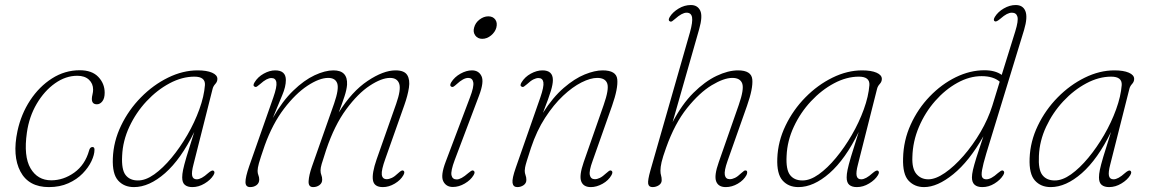

<svg xmlns="http://www.w3.org/2000/svg" viewBox="-20 -737 4581 764"><path d="M287.5 -435.5Q241.5 -435.5 199 -405.5Q156.5 -375.5 126.2 -324.2Q96 -273 87 -209.5Q73.5 -115 101.5 -67.2Q129.5 -19.5 184 -19.5Q232.5 -19.5 275.5 -50.2Q318.5 -81 334.5 -138Q338 -152 348 -152Q356 -152 356 -141.5Q356 -121.5 344 -96Q332 -70.5 309 -46.8Q286 -23 252 -7.8Q218 7.5 174.5 7.5Q94 7.5 61.2 -54.5Q28.5 -116.5 49.5 -215.5Q64 -283 100 -337.8Q136 -392.5 187 -425Q238 -457.5 297.5 -457.5Q346 -457.5 371.2 -431Q396.5 -404.5 396.5 -368Q396.5 -345.5 387.2 -333.8Q378 -322 365.5 -322Q345.5 -322 345.5 -343.5Q345.5 -351 348 -361Q350.5 -371 350.5 -380.5Q350.5 -404.5 333.8 -420Q317 -435.5 287.5 -435.5Z M750 -83Q741.5 -51 744.8 -37.2Q748 -23.5 763 -23.5Q781 -23.5 808 -48Q823 -61 829 -58Q837.5 -53.5 829.5 -40Q818 -21 794.2 -6.8Q770.5 7.5 745.5 7.5Q726.5 7.5 715.8 -1.2Q705 -10 705 -31Q705 -44 708.5 -61.2Q712 -78.5 722.2 -113.2Q732.5 -148 753 -212Q700 -103.5 636.8 -48Q573.5 7.5 513 7.5Q473.5 7.5 450 -18.8Q426.5 -45 429 -107Q431.5 -174.5 461.8 -237.2Q492 -300 540.8 -349.5Q589.5 -399 648.5 -428Q707.5 -457 766.5 -457Q802.5 -457 823.8 -447.8Q845 -438.5 845 -423Q845 -412 836.8 -403Q828.5 -394 826 -383.5ZM466 -117Q463 -62 479.8 -40.5Q496.5 -19 528.5 -19Q559 -18.5 593.8 -43.2Q628.5 -68 662.5 -109Q696.5 -150 725.5 -200Q754.5 -250 773.2 -301.8Q792 -353.5 795.5 -398.5Q797.5 -432 753.5 -432Q704.5 -432 654.8 -405.5Q605 -379 563 -334Q521 -289 494.8 -232.8Q468.5 -176.5 466 -117Z M1221 -73.5 1309.5 -325Q1329.5 -383 1322 -405Q1314.5 -427 1286 -427Q1251 -427 1203.5 -395.8Q1156 -364.5 1110.2 -304.5Q1064.5 -244.5 1033.5 -158.5Q1015.5 -106.5 1010.2 -87.2Q1005 -68 1005 -57Q1005 -47.5 1008.2 -39.8Q1011.5 -32 1011.5 -22.5Q1011.5 -8.5 1001 -0.5Q990.5 7.5 975.5 7.5Q957 7.5 956.8 -12.2Q956.5 -32 971.5 -75.5L1067.5 -349Q1082.5 -392 1079.8 -409.2Q1077 -426.5 1060 -426.5Q1051 -426.5 1040 -420.8Q1029 -415 1014.5 -402Q1008 -396.5 1003 -393Q998 -389.5 993.5 -392Q984.5 -396 993 -409.5Q1006 -431 1029.5 -444Q1053 -457 1075 -457Q1117.5 -457 1117.5 -418.5Q1117.5 -392 1103.2 -358.5Q1089 -325 1065.5 -267.5Q1103.5 -334.5 1146.8 -376.2Q1190 -418 1231.8 -437.5Q1273.5 -457 1307 -457Q1364 -457 1361 -400Q1359.5 -380 1351 -354Q1342.5 -328 1328 -289.5Q1380 -373 1442.8 -415Q1505.5 -457 1554 -457Q1589 -457 1600.5 -438.2Q1612 -419.5 1607.2 -388.2Q1602.5 -357 1589 -319L1513.5 -105.5Q1497 -60 1499.2 -42Q1501.5 -24 1519 -24Q1528 -24 1539.2 -29.2Q1550.5 -34.5 1564.5 -48Q1571 -54 1575.8 -57Q1580.5 -60 1585 -58Q1592.5 -54 1585.5 -40.5Q1574.5 -20.5 1551 -6.5Q1527.5 7.5 1503.5 7.5Q1468.5 7.5 1464 -20Q1459.5 -47.5 1478.5 -102.5L1556.5 -324Q1576.5 -381 1568.5 -404Q1560.5 -427 1532 -427Q1498.5 -427 1451.5 -396.2Q1404.5 -365.5 1357.8 -302.2Q1311 -239 1278 -141Q1264.5 -100 1260 -84.5Q1255.5 -69 1255.5 -59Q1255.5 -48 1258.8 -40.2Q1262 -32.5 1262 -22Q1262 -8.5 1251.2 -0.5Q1240.5 7.5 1226 7.5Q1206.5 7.5 1208 -16.5Q1209.5 -40.5 1221 -73.5Z M1899 -582.5Q1881 -582.5 1871.2 -595.8Q1861.5 -609 1866.5 -627Q1871.5 -646.5 1888.2 -659.2Q1905 -672 1923 -672Q1941.5 -672 1950.8 -659.2Q1960 -646.5 1955 -627Q1950 -609 1933.8 -595.8Q1917.5 -582.5 1899 -582.5ZM1789.5 -100.5Q1773 -56.5 1776.5 -39.8Q1780 -23 1797.5 -23Q1814.5 -23 1843 -48Q1849.5 -53.5 1854.5 -56.8Q1859.5 -60 1864 -58Q1872.5 -53.5 1864.5 -40Q1853 -20.5 1829.5 -6.8Q1806 7 1782 7Q1755 7 1743.8 -15.8Q1732.5 -38.5 1753.5 -93.5L1850 -349Q1866.5 -392 1863.2 -409.5Q1860 -427 1843 -427Q1824 -427 1797 -402Q1790.5 -396 1785.5 -392.8Q1780.5 -389.5 1776 -392Q1767.5 -396 1775.5 -409.5Q1788.5 -430.5 1812.2 -443.8Q1836 -457 1858 -457Q1885 -457 1896 -434Q1907 -411 1886 -356Z M2056 -392Q2047 -396 2055.5 -409.5Q2068.5 -431 2092.2 -444Q2116 -457 2138.5 -457Q2180 -457 2180 -418.5Q2180 -402 2172.2 -375.8Q2164.5 -349.5 2140.5 -288Q2180 -350 2223.2 -387.2Q2266.5 -424.5 2306.8 -440.8Q2347 -457 2378 -457Q2432.5 -457 2436.2 -421.5Q2440 -386 2415.5 -316L2338 -96.5Q2323.5 -57 2327 -40.5Q2330.5 -24 2347 -24Q2356.5 -24 2367.2 -29.2Q2378 -34.5 2392.5 -48Q2399 -54 2403.5 -57Q2408 -60 2412.5 -58Q2420.5 -54 2413.5 -40.5Q2401.5 -19 2377.8 -5.8Q2354 7.5 2331 7.5Q2301.5 7.5 2292.8 -15.2Q2284 -38 2302.5 -91.5L2382 -319Q2404 -381.5 2396.5 -404.2Q2389 -427 2356.5 -427Q2329.5 -427 2293.8 -409Q2258 -391 2220.5 -355.8Q2183 -320.5 2149.2 -268.5Q2115.5 -216.5 2093 -149Q2082 -115.5 2076.5 -97.5Q2071 -79.5 2069.5 -71.2Q2068 -63 2068 -57.5Q2068 -48.5 2071.2 -40Q2074.5 -31.5 2074.5 -21Q2074.5 -8 2063.5 -0.2Q2052.5 7.5 2038.5 7.5Q2022 7.5 2019.5 -9.2Q2017 -26 2032.5 -70L2130 -349Q2145 -392.5 2142.2 -409.5Q2139.5 -426.5 2122.5 -426.5Q2113.5 -426.5 2102.5 -421Q2091.5 -415.5 2077 -402Q2070 -396 2065.2 -392.8Q2060.5 -389.5 2056 -392Z M2950.5 -40.5Q2939.5 -20 2916 -6.2Q2892.5 7.5 2868 7.5Q2838.5 7.5 2829.8 -15.2Q2821 -38 2840 -91.5L2919.5 -319Q2941.5 -382 2933.5 -404.5Q2925.5 -427 2894 -427Q2860.5 -427 2812 -397.8Q2763.5 -368.5 2714.2 -307.2Q2665 -246 2630.5 -149Q2617 -111.5 2612.5 -91.8Q2608 -72 2608 -58Q2608 -46.5 2610.5 -38.8Q2613 -31 2613 -20Q2613 -7.5 2601.8 0Q2590.5 7.5 2576.5 7.5Q2561.5 7.5 2559.2 -6Q2557 -19.5 2568 -58.5L2725.5 -608.5Q2737 -650 2733.8 -668.2Q2730.5 -686.5 2712 -686.5Q2694 -686.5 2666.5 -662Q2660.5 -656.5 2655.2 -653Q2650 -649.5 2645.5 -652Q2637 -655.5 2645 -669.5Q2656.5 -688.5 2680 -702.8Q2703.5 -717 2729 -717Q2755.5 -717 2766.2 -695Q2777 -673 2762 -620.5L2656.5 -251Q2693.5 -322 2739.2 -367.5Q2785 -413 2831.2 -435Q2877.5 -457 2916.5 -457Q2970 -457 2973.5 -421.2Q2977 -385.5 2952.5 -316L2875 -96.5Q2861 -57 2864.2 -40.5Q2867.5 -24 2884 -24Q2893.5 -24 2904.5 -29.2Q2915.5 -34.5 2929.5 -48Q2936 -54 2940.5 -57Q2945 -60 2950 -58Q2953.5 -56 2953.2 -51Q2953 -46 2950.5 -40.5Z M3394 -83Q3385.5 -51 3388.8 -37.2Q3392 -23.5 3407 -23.5Q3425 -23.5 3452 -48Q3467 -61 3473 -58Q3481.5 -53.5 3473.5 -40Q3462 -21 3438.2 -6.8Q3414.5 7.5 3389.5 7.5Q3370.5 7.5 3359.8 -1.2Q3349 -10 3349 -31Q3349 -44 3352.5 -61.2Q3356 -78.5 3366.2 -113.2Q3376.5 -148 3397 -212Q3344 -103.5 3280.8 -48Q3217.5 7.5 3157 7.5Q3117.5 7.5 3094 -18.8Q3070.5 -45 3073 -107Q3075.5 -174.5 3105.8 -237.2Q3136 -300 3184.8 -349.5Q3233.5 -399 3292.5 -428Q3351.5 -457 3410.5 -457Q3446.5 -457 3467.8 -447.8Q3489 -438.5 3489 -423Q3489 -412 3480.8 -403Q3472.5 -394 3470 -383.5ZM3110 -117Q3107 -62 3123.8 -40.5Q3140.5 -19 3172.5 -19Q3203 -18.5 3237.8 -43.2Q3272.5 -68 3306.5 -109Q3340.5 -150 3369.5 -200Q3398.5 -250 3417.2 -301.8Q3436 -353.5 3439.5 -398.5Q3441.5 -432 3397.5 -432Q3348.5 -432 3298.8 -405.5Q3249 -379 3207 -334Q3165 -289 3138.8 -232.8Q3112.5 -176.5 3110 -117Z M4055 -618 3904.5 -126Q3891.5 -82.5 3887.8 -60.5Q3884 -38.5 3888.8 -31Q3893.5 -23.5 3905 -23.5Q3923.5 -23.5 3950.5 -48Q3957.5 -53.5 3962.2 -56.8Q3967 -60 3971.5 -58Q3980 -53.5 3972 -40Q3960.5 -21 3937.5 -6.8Q3914.5 7.5 3889 7.5Q3847.5 7.5 3847.5 -31Q3847.5 -43 3851.5 -60.8Q3855.5 -78.5 3865.2 -109.8Q3875 -141 3893 -194.5Q3836.5 -95 3773.2 -43.8Q3710 7.5 3657 7.5Q3619.5 7.5 3595.5 -18Q3571.5 -43.5 3573.5 -107Q3575 -178 3603.8 -241.2Q3632.5 -304.5 3679.5 -353.2Q3726.5 -402 3783.2 -429.8Q3840 -457.5 3897.5 -457.5Q3940 -457.5 3966 -439L4020 -612.5Q4033 -654.5 4028.5 -670.5Q4024 -686.5 4006.5 -686.5Q3997 -686.5 3986.2 -681Q3975.5 -675.5 3960 -662Q3944.5 -649 3939 -652Q3930.5 -655.5 3938.5 -669.5Q3951 -690 3974.5 -703.5Q3998 -717 4021.5 -717Q4050.5 -717 4060.2 -692.8Q4070 -668.5 4055 -618ZM3610.5 -112.5Q3608.5 -66 3626.5 -44.8Q3644.5 -23.5 3674 -23.5Q3703 -23.5 3740 -49Q3777 -74.5 3814.2 -117.2Q3851.5 -160 3881.8 -211.8Q3912 -263.5 3928.5 -316L3958 -412Q3932.5 -434 3886 -434Q3837.5 -434 3789.2 -407.2Q3741 -380.5 3701 -335Q3661 -289.5 3636.5 -231.8Q3612 -174 3610.5 -112.5Z M4398 -83Q4389.5 -51 4392.8 -37.2Q4396 -23.5 4411 -23.5Q4429 -23.5 4456 -48Q4471 -61 4477 -58Q4485.5 -53.5 4477.5 -40Q4466 -21 4442.2 -6.8Q4418.5 7.5 4393.5 7.5Q4374.5 7.5 4363.8 -1.2Q4353 -10 4353 -31Q4353 -44 4356.5 -61.2Q4360 -78.5 4370.2 -113.2Q4380.5 -148 4401 -212Q4348 -103.5 4284.8 -48Q4221.5 7.5 4161 7.5Q4121.5 7.5 4098 -18.8Q4074.5 -45 4077 -107Q4079.5 -174.5 4109.8 -237.2Q4140 -300 4188.8 -349.5Q4237.5 -399 4296.5 -428Q4355.5 -457 4414.5 -457Q4450.5 -457 4471.8 -447.8Q4493 -438.5 4493 -423Q4493 -412 4484.8 -403Q4476.5 -394 4474 -383.5ZM4114 -117Q4111 -62 4127.8 -40.5Q4144.5 -19 4176.5 -19Q4207 -18.5 4241.8 -43.2Q4276.5 -68 4310.5 -109Q4344.5 -150 4373.5 -200Q4402.5 -250 4421.2 -301.8Q4440 -353.5 4443.5 -398.5Q4445.5 -432 4401.5 -432Q4352.5 -432 4302.8 -405.5Q4253 -379 4211 -334Q4169 -289 4142.8 -232.8Q4116.5 -176.5 4114 -117Z"/></svg>

Font: Fraunces 9pt Soft Thin
Style: Italic
Weight: 100
Italic angle: -16°
Version: Version 1.000;[b76b70a41]